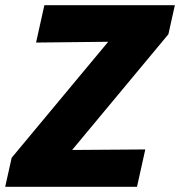

<svg xmlns="http://www.w3.org/2000/svg" viewBox="-29 -720 694 740"><path d="M-9 0 16 -112 388 -559 110 -556 142 -700H645L620 -588L249 -142L531 -144L499 0Z"/></svg>

Font: Red Hat Mono
Style: Bold Italic
Weight: 700
Italic angle: -12°
Monospace: yes
Designer: Pentagram, MCKL
Foundry: Pentagram, MCKL
Version: Version 1.023; ttfautohint (v1.8.3)